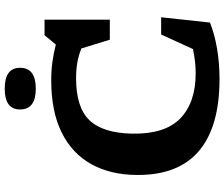

<svg xmlns="http://www.w3.org/2000/svg" viewBox="-90 -872 973 834"><g transform="rotate(-90 397.0 -454.5)"><path d="M496.5 -91.5Q548 -91.5 601.5 -103.5L664.5 -241.5H739.5L716.5 -29.5Q668 -10 605.2 1Q542.5 12 471 12Q263.5 12 158.2 -77.8Q53 -167.5 54.5 -346.5Q55 -461.5 101.5 -545Q148 -628.5 239.2 -673.8Q330.5 -719 466 -719Q508 -719 546 -713.8Q584 -708.5 621 -699L661.5 -748H729V-464.5H642L604 -588Q573 -600.5 542 -605.8Q511 -611 474 -611Q348 -611 292.5 -553.2Q237 -495.5 234 -369Q231 -225.5 300 -158.5Q369 -91.5 496.5 -91.5ZM429.5 -786Q339 -786 339 -854.5Q339 -921 429.5 -921Q520 -921 520 -854.5Q520 -786 429.5 -786Z"/></g></svg>

Font: Newsreader 6pt SemiBold
Style: Regular
Weight: 600
Designer: Hugues Gentile
Foundry: Production Type
Version: Version 1.003; ttfautohint (v1.8.3)